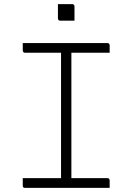

<svg xmlns="http://www.w3.org/2000/svg" viewBox="-20 -908 640 928"><path d="M325 -20H272L275 -31Q275 -51 275 -72Q275 -93 275 -114Q275 -185 275 -255.5Q275 -326 275 -396.5Q275 -467 275 -538Q275 -609 275 -680H331L325 -669Q325 -653 325 -636Q325 -619 325 -602Q325 -529 325 -456.5Q325 -384 325 -311Q325 -238 325 -165.5Q325 -93 325 -20ZM510 0H101Q98 0 96 -0.5Q94 -1 92.5 -2.5Q91 -4 90.5 -6Q90 -8 90 -11Q90 -18 90 -23.5Q90 -29 90 -35Q90 -41 90 -47H499Q503 -47 505 -45.5Q507 -44 508.5 -42Q510 -40 510 -36Q510 -30 510 -24Q510 -18 510 -12.5Q510 -7 510 0ZM90 -700H499Q504 -700 507 -697Q510 -694 510 -689Q510 -684 510 -679.5Q510 -675 510 -671Q510 -667 510 -662.5Q510 -658 510 -653H101Q96 -653 93 -656Q90 -659 90 -664Q90 -669 90 -673.5Q90 -678 90 -682Q90 -686 90 -690.5Q90 -695 90 -700ZM260 -888Q269 -888 277.5 -888Q286 -888 294.5 -888Q303 -888 311.5 -888Q320 -888 329 -888Q334 -888 337 -885Q340 -882 340 -877V-808Q331 -808 322.5 -808Q314 -808 305.5 -808Q297 -808 288.5 -808Q280 -808 271 -808Q266 -808 263 -811Q260 -814 260 -819Z"/></svg>

Font: Recursive Monospace Light
Style: Regular
Weight: 300
Version: Version 1.047